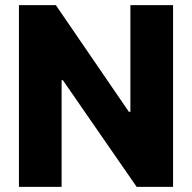

<svg xmlns="http://www.w3.org/2000/svg" viewBox="-20 -727 747 747"><path d="M653.3 0H511.7L224.6 -415H219.7V0H53.7V-707H197.3L481.4 -292H487.3V-707H653.3Z"/></svg>

Font: Pretendard ExtraBold
Style: Regular
Weight: 800
Designer: Base glyphs from Inter by Rasmus Andersson; Hangeul glyphs from Noto Sans CJK(Source Han Sans) by Jang Soo-young and Kan
Foundry: Kil Hyung-jin
Version: Version 1.309